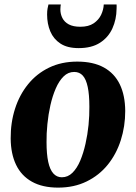

<svg xmlns="http://www.w3.org/2000/svg" viewBox="-20 -821 604 854"><path d="M323.5 -547Q394.5 -547 441.8 -521Q489 -495 512.8 -446Q536.5 -397 537 -327.5Q537 -259 517.2 -197.2Q497.5 -135.5 459.2 -88.2Q421 -41 365.2 -13.8Q309.5 13.5 238.5 13.5Q169 13.5 122 -12.8Q75 -39 51.5 -88Q28 -137 27.5 -205Q27 -275.5 46.8 -337.2Q66.5 -399 104.8 -446.2Q143 -493.5 198.2 -520.2Q253.5 -547 323.5 -547ZM310 -501Q283 -501 262.8 -481Q242.5 -461 228 -427.5Q213.5 -394 204.2 -353Q195 -312 190.8 -269.2Q186.5 -226.5 187 -188.5Q187 -135.5 194.5 -101Q202 -66.5 217.2 -49.5Q232.5 -32.5 255 -32.5Q282 -32.5 302.2 -52.5Q322.5 -72.5 336.8 -106.2Q351 -140 360.2 -181Q369.5 -222 373.8 -265Q378 -308 377.5 -346Q377.5 -400 370.2 -434.2Q363 -468.5 348.2 -484.8Q333.5 -501 310 -501ZM330 -607Q279.5 -607 248.8 -627.2Q218 -647.5 203.8 -681.2Q189.5 -715 189.5 -756.5Q189.5 -772 191.5 -782.8Q193.5 -793.5 195.5 -801H250.5Q250 -797 249.2 -792Q248.5 -787 248.5 -779.5Q248.5 -758.5 257.5 -740.8Q266.5 -723 286 -712.5Q305.5 -702 337.5 -702Q374 -702 396.5 -717.2Q419 -732.5 429.8 -755.2Q440.5 -778 441.5 -801H498.5Q498.5 -797 498.8 -792.5Q499 -788 498.5 -781.5Q498 -734.5 480 -694.8Q462 -655 425 -631Q388 -607 330 -607Z"/></svg>

Font: Merriweather 72pt ExtraBold
Style: Italic
Weight: 800
Italic angle: -7.8°
Version: Version 2.101